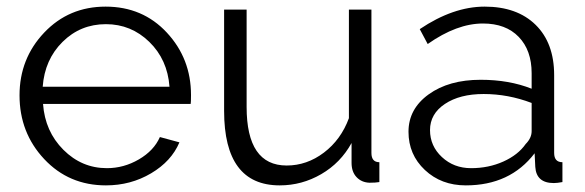

<svg xmlns="http://www.w3.org/2000/svg" viewBox="-20 -550 1766 580"><path d="M300 10Q188 10 113.5 -69.5Q39 -149 39 -262Q39 -373 113.5 -451.5Q188 -530 299 -530Q411 -530 484 -451.5Q557 -373 557 -263Q557 -240 556 -236H110Q116 -153 171.5 -97.5Q227 -42 303 -42Q354 -42 399.5 -68.5Q445 -95 463 -136L522 -120Q498 -63 436.5 -26.5Q375 10 300 10ZM109 -288H492Q486 -370 431 -423.5Q376 -477 300 -477Q223 -477 169 -423.5Q115 -370 109 -288Z M825 10Q657 10 657 -215V-521H725V-227Q725 -50 846 -50Q907 -50 958.5 -89Q1010 -128 1034 -193V-521H1102V-88Q1102 -60 1126 -60V0Q1115 2 1096 2Q1072 1 1057 -15Q1042 -31 1042 -58V-118Q1009 -58 950.5 -24Q892 10 825 10Z M1387 10Q1313 10 1263.5 -36.5Q1214 -83 1214 -152Q1214 -221 1275 -265Q1336 -309 1432 -309Q1518 -309 1586 -282V-329Q1586 -398 1547 -438.5Q1508 -479 1439 -479Q1360 -479 1272 -417L1248 -462Q1349 -530 1444 -530Q1542 -530 1598 -475Q1654 -420 1654 -323V-88Q1654 -60 1679 -60V0Q1663 3 1653 3Q1600 3 1597 -46L1595 -87Q1521 10 1387 10ZM1403 -42Q1456 -42 1500.5 -62Q1545 -82 1568 -115Q1586 -133 1586 -154V-239Q1515 -266 1441 -266Q1369 -266 1324 -236Q1279 -206 1279 -157Q1279 -109 1315 -75.5Q1351 -42 1403 -42Z"/></svg>

Font: Raleway
Style: Regular
Weight: 400
Designer: Matt McInerney, Pablo Impallari, Rodrigo Fuenzalida
Foundry: Matt McInerney, Pablo Impallari, Rodrigo Fuenzalida
Version: Version 1.000;PS 001.001;hotconv 1.0.56; ttfautohint (v1.5)